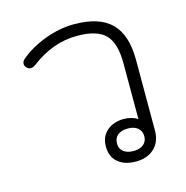

<svg xmlns="http://www.w3.org/2000/svg" viewBox="-92 -671 742 767"><g transform="rotate(-15 279.0 -287.0)"><path d="M277 -79Q277 -119 304 -143Q331 -167 375 -167Q390 -167 406 -162.5Q422 -158 431 -151V-383Q431 -466 396.5 -501Q362 -536 280 -536Q179 -536 89 -467Q78 -459 69 -459Q59 -459 51 -468Q45 -474 45 -483Q45 -492 53 -500Q97 -538 159 -561Q221 -584 280 -584Q384 -584 433.5 -535Q483 -486 483 -383V-90Q483 -44 454.5 -17Q426 10 379 10Q331 10 304 -13.5Q277 -37 277 -79ZM436 -79Q436 -101 421 -113.5Q406 -126 380 -126Q353 -126 338 -113.5Q323 -101 323 -79Q323 -57 338.5 -45Q354 -33 380 -33Q406 -33 421 -45.5Q436 -58 436 -79Z"/></g></svg>

Font: Kodchasan ExtraLight
Style: Regular
Weight: 275
Version: Version 1.000; ttfautohint (v1.6)